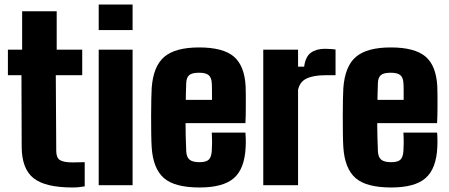

<svg xmlns="http://www.w3.org/2000/svg" viewBox="-20 -820 1987 850"><path d="M301 10Q180.5 10 128.5 -31.2Q76.5 -72.5 76 -170L75 -487H15V-600H78V-770H231V-600H344V-487H227L229 -152Q229 -121.5 245.5 -111.2Q262 -101 301 -101Q314.5 -101 327 -101.5Q339.5 -102 355 -102V5Q343 7 330 8.5Q317 10 301 10Z M417 -687V-800H567V-687ZM417 0V-600H567V0Z M863.5 10Q752.5 10 705 -32.2Q657.5 -74.5 651.5 -168Q650 -191.5 649.5 -228.5Q649 -265.5 649 -305.8Q649 -346 649.8 -379.8Q650.5 -413.5 651.5 -430Q658.5 -527 707.5 -568.5Q756.5 -610 861.5 -610Q967.5 -610 1015.2 -569.5Q1063 -529 1067.5 -436Q1068 -424 1068.2 -396.5Q1068.5 -369 1068.2 -336Q1068 -303 1066.5 -275H801.5Q801.5 -246 802.2 -215.8Q803 -185.5 804.5 -151Q805.5 -125 818.8 -113.5Q832 -102 863.5 -102Q893 -102 904.5 -113.5Q916 -125 917.5 -152Q918.5 -167 918.8 -185.5Q919 -204 917.5 -233H1066.5Q1067.5 -227 1068 -205.8Q1068.5 -184.5 1067.5 -168Q1063 -73 1015.5 -31.5Q968 10 863.5 10ZM802.5 -378H918.5Q918.5 -395 918.5 -410.5Q918.5 -426 918.2 -437.2Q918 -448.5 917.5 -453Q916 -477 903.5 -487.5Q891 -498 861.5 -498Q830 -498 817.8 -487.5Q805.5 -477 804.5 -453Q804 -433 803.2 -414.2Q802.5 -395.5 802.5 -378Z M1145.5 0V-600H1299.5V-525H1326.5Q1332.5 -569.5 1356.5 -586.8Q1380.5 -604 1418.5 -604Q1432 -604 1445 -603Q1458 -602 1465.5 -601V-487H1420.5Q1368 -487 1337.5 -472.5Q1307 -458 1299.5 -422V0Z M1712 10Q1601 10 1553.5 -32.2Q1506 -74.5 1500 -168Q1498.5 -191.5 1498 -228.5Q1497.5 -265.5 1497.5 -305.8Q1497.5 -346 1498.2 -379.8Q1499 -413.5 1500 -430Q1507 -527 1556 -568.5Q1605 -610 1710 -610Q1816 -610 1863.8 -569.5Q1911.5 -529 1916 -436Q1916.5 -424 1916.8 -396.5Q1917 -369 1916.8 -336Q1916.5 -303 1915 -275H1650Q1650 -246 1650.8 -215.8Q1651.5 -185.5 1653 -151Q1654 -125 1667.2 -113.5Q1680.5 -102 1712 -102Q1741.5 -102 1753 -113.5Q1764.5 -125 1766 -152Q1767 -167 1767.2 -185.5Q1767.5 -204 1766 -233H1915Q1916 -227 1916.5 -205.8Q1917 -184.5 1916 -168Q1911.5 -73 1864 -31.5Q1816.5 10 1712 10ZM1651 -378H1767Q1767 -395 1767 -410.5Q1767 -426 1766.8 -437.2Q1766.5 -448.5 1766 -453Q1764.5 -477 1752 -487.5Q1739.5 -498 1710 -498Q1678.5 -498 1666.2 -487.5Q1654 -477 1653 -453Q1652.5 -433 1651.8 -414.2Q1651 -395.5 1651 -378Z"/></svg>

Font: Big Shoulders Text Thin Black
Style: Regular
Weight: 900
Version: Version 2.002